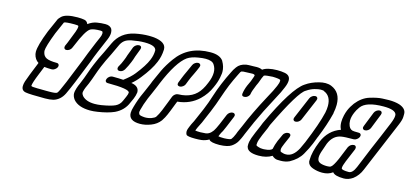

<svg xmlns="http://www.w3.org/2000/svg" viewBox="-66 -1278 3746 1757"><g transform="rotate(15 1806.5 -400.0)"><path d="M401 0Q255 0 218 -7Q176 -14 176 -57Q176 -77 184 -103Q201 -154 260 -298Q223 -321 212 -370Q210 -379 210 -391Q210 -452 268 -599Q286 -643 322 -721V-723Q329 -738 350 -758Q389 -794 499 -794Q537 -794 563 -789Q589 -784 599 -757Q638 -786 679.5 -793Q721 -800 760 -800Q804 -800 822 -772Q830 -756 830 -736Q830 -708 815 -672L758 -538Q734 -481 716 -431Q667 -306 630 -217Q600 -144 576 -94Q543 -27 479 -8Q447 0 401 0ZM422 -70Q483 -70 495.5 -79.5Q508 -89 552 -196L646 -429Q664 -479 719 -611L743 -666Q755 -693 755 -710Q755 -718 752 -723Q752 -731 732 -731Q665 -731 638 -716Q597 -692 534 -538L523 -513Q517 -498 503 -488.5Q489 -479 474 -479Q460 -479 455 -489Q452 -494 452 -501Q452 -507 454 -513L469 -547Q501 -626 514 -662Q526 -696 526 -711Q526 -717 524 -720Q520 -725 486 -725Q404 -725 389 -716Q356 -644 338 -600Q284 -460 284 -420Q284 -411 286 -407Q293 -371 323 -356.5Q353 -342 421 -342Q435 -342 441 -332Q444 -327 444 -320Q444 -314 442 -308Q435 -293 420.5 -283Q406 -273 392 -273Q350 -273 321 -277L298 -220L291 -203Q251 -105 251 -80V-79Q254 -71 310 -71H330Q366 -71 392 -70Z M995 -419Q975 -419 972 -435Q971 -438 971 -441Q971 -447 974 -454L978 -461Q996 -491 1009 -525Q1020 -550 1028 -578Q1042 -618 1059 -660Q1067 -675 1080.5 -684Q1094 -693 1109 -693Q1124 -692 1129 -682Q1131 -678 1131 -673Q1131 -667 1128 -660L1127 -657Q1113 -622 1099 -583Q1091 -554 1079 -526Q1063 -486 1040 -446Q1022 -419 995 -419ZM826 0Q716 -1 668 -57Q646 -86 646 -116Q646 -126 648 -135Q654 -163 665 -191L674 -211Q703 -280 717.5 -324Q732 -368 752 -415Q778 -479 815 -550L859 -644Q912 -758 1042 -786H1043Q1109 -800 1173 -800Q1196 -800 1220 -798Q1337 -784 1337 -716V-712Q1335 -648 1310 -590Q1279 -514 1200 -415Q1167 -373 1128 -341L1145 -338Q1203 -323 1203 -273V-271Q1199 -240 1186 -209L1166 -165Q1134 -86 1052 -47Q991 -20 897 -6Q860 0 826 0ZM853 -69Q881 -69 914 -74Q1005 -89 1043 -107.5Q1081 -126 1097 -165L1116 -208Q1128 -235 1128 -249Q1127 -284 919 -284Q905 -284 899 -294Q896 -299 896 -305Q896 -311 899 -318Q905 -333 919 -343Q933 -353 947 -353Q1005 -353 1049 -350Q1112 -397 1144 -438Q1217 -530 1242 -592Q1262 -639 1262 -685Q1257 -731 1150 -731Q1095 -731 1028 -718Q984 -709 962 -690Q940 -671 927 -641L882 -545Q846 -475 821 -415Q803 -372 788 -327.5Q773 -283 754 -236L733 -189Q725 -169 721 -150Q720 -146 720 -142Q720 -127 733 -111Q771 -69 853 -69Z M1566 -424Q1550 -424 1543 -433Q1540 -438 1540 -444Q1540 -450 1542 -456Q1550 -477 1559 -499Q1573 -535 1591 -572Q1609 -609 1623 -643Q1629 -657 1643.5 -667Q1658 -677 1672 -677Q1686 -677 1693 -667Q1696 -662 1696 -656Q1696 -650 1693 -643Q1678 -606 1659 -567Q1641 -532 1628 -499L1612 -458Q1607 -446 1594 -436Q1581 -426 1566 -424ZM1300 0Q1193 0 1193 -76Q1193 -89 1196 -104Q1213 -175 1241 -244Q1252 -271 1265 -298Q1280 -330 1300 -379L1310 -405Q1332 -457 1361 -518Q1390 -579 1437 -644Q1548 -800 1757 -800Q1846 -800 1879 -752V-751Q1907 -703 1907 -654Q1907 -639 1904 -624Q1897 -572 1878 -527L1866 -499Q1837 -430 1779 -374Q1697 -296 1578 -285L1569 -263Q1556 -227 1541 -191Q1536 -179 1523.5 -149Q1511 -119 1488 -84Q1456 -41 1402 -20.5Q1348 0 1300 0ZM1329 -69Q1363 -69 1391 -79.5Q1419 -90 1428 -102Q1447 -130 1465 -174Q1483 -218 1499 -260L1521 -317Q1528 -332 1541.5 -342Q1555 -352 1570 -352Q1713 -355 1776 -461Q1793 -488 1808 -526Q1832 -582 1832 -627Q1832 -669 1810 -701Q1791 -731 1729 -731Q1699 -731 1659 -724Q1596 -714 1559 -689Q1472 -627 1379 -404L1369 -379Q1348 -328 1334 -297Q1321 -270 1311 -245Q1284 -180 1269 -119Q1270 -119 1270 -118Q1267 -110 1267 -103Q1267 -94 1273 -83.5Q1279 -73 1317 -70Z M1854 -69 1904 -72Q1933 -76 1953.5 -97Q1974 -118 1981 -135Q1983 -141 1987 -146Q1994 -156 2047 -285Q2053 -299 2067 -309Q2081 -319 2095 -319Q2110 -319 2116 -309Q2119 -304 2119 -298Q2119 -292 2116 -285Q2061 -151 2052 -134Q2038 -112 2029 -89Q2026 -82 2024 -76Q2036 -72 2079 -72Q2138 -74 2146 -85Q2159 -101 2174 -137L2183 -161Q2196 -189 2209 -219Q2269 -365 2362 -537Q2406 -616 2424 -660Q2438 -692 2438 -711Q2438 -716 2437 -720Q2429 -729 2364 -731Q2299 -728 2282 -720Q2276 -710 2269 -693Q2262 -675 2258 -663Q2254 -651 2250 -642L2238 -616Q2211 -551 2209 -532Q2209 -526 2206 -519Q2203 -512 2195 -503Q2179 -486 2156 -486Q2135 -486 2135 -505V-509Q2140 -549 2158 -592L2181 -642Q2184 -649 2187 -659Q2190 -669 2194 -678Q2198 -687 2199 -694Q2200 -696 2200 -698Q2200 -709 2177 -710Q2160 -710 2146 -709Q2132 -708 2121 -708Q2085 -708 2073 -703Q2066 -699 2056 -676L2050 -664Q2022 -608 1998 -551Q1973 -489 1952 -426Q1928 -353 1898 -281Q1885 -249 1871.5 -219Q1858 -189 1846 -159Q1842 -149 1833 -133Q1816 -100 1811 -86L1806 -72Q1824 -69 1854 -69ZM1823 0Q1750 0 1739 -14Q1731 -27 1731 -43Q1731 -56 1736 -70L1745 -93Q1754 -117 1773 -152L1776 -159Q1789 -191 1803 -221Q1817 -251 1829 -281Q1858 -350 1880 -421Q1900 -484 1926 -546Q1952 -609 1984 -672Q1995 -697 2016 -726Q2043 -764 2099 -775Q2116 -778 2169 -778Q2183 -779 2198 -779Q2231 -779 2252 -768Q2295 -799 2387 -800Q2429 -800 2460 -794Q2513 -784 2513 -735Q2513 -707 2496 -667Q2473 -610 2444 -559L2429 -530Q2361 -405 2303 -278V-277Q2290 -249 2277.5 -219Q2265 -189 2251 -158L2243 -138Q2234 -115 2216.5 -83Q2199 -51 2164.5 -27.5Q2130 -4 2052 -2Q1971 -2 1955 -23L1953 -27Q1921 -8 1883 -3Q1858 0 1823 0Z M2670 -388Q2656 -388 2650 -398Q2647 -403 2647 -409Q2647 -415 2650 -422L2737 -627Q2743 -641 2757 -651Q2771 -661 2786 -661Q2800 -661 2806 -651Q2809 -646 2809 -640Q2809 -634 2806 -627L2719 -422Q2713 -408 2699 -398Q2685 -388 2670 -388ZM2424 0Q2320 0 2308 -52Q2307 -52 2307 -53Q2306 -61 2306 -70Q2306 -101 2319 -138Q2329 -166 2341 -194L2372 -266L2385 -299Q2557 -667 2662 -736Q2714 -773 2784 -791Q2817 -800 2846 -800Q2876 -800 2901 -790Q2995 -752 2995 -634Q2995 -597 2986 -553L2987 -552Q2958 -435 2905 -306L2904 -305Q2898 -290 2891.5 -272Q2885 -254 2877 -235Q2858 -188 2823 -126.5Q2788 -65 2713 -24Q2675 -7 2633 -7Q2628 -7 2601.5 -7.5Q2575 -8 2549 -32Q2499 0 2424 0ZM2465 -70Q2519 -74 2533 -93Q2541 -133 2558 -175Q2565 -192 2573.5 -209Q2582 -226 2587 -239Q2592 -252 2606 -261.5Q2620 -271 2635 -271Q2650 -271 2655 -262Q2658 -257 2658 -251Q2658 -245 2655 -237L2624 -166Q2620 -155 2611 -133Q2606 -119 2606 -108Q2606 -101 2608 -94V-93Q2610 -84 2645 -77L2663 -76Q2729 -76 2775 -163Q2792 -197 2806 -230Q2887 -426 2913 -539Q2920 -574 2920 -603Q2920 -697 2851 -725Q2847 -731 2818 -731Q2798 -731 2761.5 -721Q2725 -711 2689 -686Q2625 -654 2453 -298Q2448 -282 2441 -265L2409 -192Q2401 -172 2390 -143Q2381 -118 2381 -97V-89Q2383 -81 2406 -75Q2423 -69 2449 -69Z M3231 0Q3146 0 3124 -30Q3085 0 3026 0Q2980 0 2936 -15.5Q2892 -31 2886 -68V-83Q2886 -158 2930 -266Q2980 -386 3092 -424Q3076 -452 3076 -493Q3076 -522 3084 -558Q3090 -584 3100 -609Q3117 -649 3144 -685Q3198 -753 3268 -774.5Q3338 -796 3384.5 -798Q3431 -800 3446 -800Q3504 -800 3546 -787Q3613 -764 3613 -713Q3613 -711 3612.5 -684.5Q3612 -658 3592 -610L3389 -127Q3364 -65 3315 -28Q3274 0 3231 0ZM3260 -69Q3296 -69 3323 -134L3402 -326Q3460 -460 3518 -601Q3538 -650 3538 -676Q3538 -683 3537 -688Q3525 -731 3415 -731Q3249 -731 3201 -663Q3178 -631 3168 -605Q3150 -563 3150 -527Q3150 -500 3160 -477Q3175 -441 3214 -441Q3223 -440 3256 -440Q3270 -440 3276 -430Q3279 -425 3279 -418Q3279 -412 3276 -405Q3270 -391 3255.5 -380.5Q3241 -370 3227 -370Q3140 -370 3109 -364Q3034 -351 2999 -266Q2992 -249 2977 -202Q2960 -157 2960 -128Q2960 -91 2987 -80Q3012 -69 3055 -69Q3081 -69 3090 -76Q3110 -88 3143 -163L3193 -285Q3210 -318 3243 -320Q3257 -320 3262 -310Q3265 -305 3265 -298Q3265 -292 3263 -285L3208 -154Q3190 -110 3190 -90Q3190 -85 3191 -82Q3201 -69 3260 -69ZM3304 -476Q3290 -476 3284 -486Q3281 -491 3281 -497Q3281 -503 3284 -510Q3300 -550 3312.5 -582Q3325 -614 3340 -651Q3346 -666 3360.5 -676Q3375 -686 3389 -686Q3404 -686 3409 -676Q3412 -671 3412 -665Q3412 -659 3409 -651L3353 -510Q3347 -496 3333 -486Q3319 -476 3304 -476Z"/></g></svg>

Font: Bubblez Graffiti
Style: Italic
Weight: 400
Italic angle: -22.5°
Designer: GGBotNet
Foundry: GGBotNet
Version: 1.00